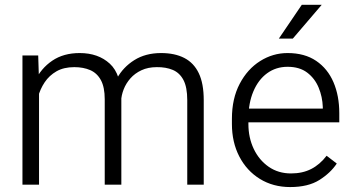

<svg xmlns="http://www.w3.org/2000/svg" viewBox="-20 -755 1445 785"><path d="M139.6 0H71.8V-528.3H136.2L139.6 -420.4ZM94.2 -304.7Q97.2 -369.6 122.3 -422.6Q147.5 -475.6 193.6 -506.8Q239.7 -538.1 305.7 -538.1Q381.8 -538.1 429 -494.6Q476.1 -451.2 476.1 -352.1V0H408.2V-349.1Q408.2 -398.4 392.6 -427.2Q377 -456.1 348.9 -468.3Q320.8 -480.5 283.7 -480.5Q240.7 -480.5 210.9 -463.4Q181.2 -446.3 162.6 -418.5Q144 -390.6 135.5 -357.9Q127 -325.2 126.5 -293.9ZM429.7 -335Q432.6 -387.7 458 -434.1Q483.4 -480.5 529.3 -509.3Q575.2 -538.1 638.7 -538.1Q694.3 -538.1 733.4 -518.1Q772.5 -498 792.7 -455.8Q813 -413.6 813 -345.2V0H745.6V-345.7Q745.6 -398.4 730 -428Q714.4 -457.5 686.3 -469.2Q658.2 -481 621.1 -480.5Q585.4 -480.5 558.3 -467.8Q531.2 -455.1 513.2 -434.6Q495.1 -414.1 485.6 -389.6Q476.1 -365.2 475.1 -340.8Z M1166.5 9.8Q1096.7 9.8 1042.7 -23.4Q988.8 -56.6 958.5 -115Q928.2 -173.3 928.2 -248V-269.5Q928.2 -352.1 960 -412.4Q991.7 -472.7 1043.7 -505.4Q1095.7 -538.1 1155.8 -538.1Q1225.6 -538.1 1272.7 -506.1Q1319.8 -474.1 1343.5 -418.7Q1367.2 -363.3 1367.2 -292V-254.9H968.8V-311H1299.8V-317.4Q1298.3 -359.4 1282.7 -397Q1267.1 -434.6 1235.8 -458.3Q1204.6 -481.9 1155.8 -481.9Q1108.4 -481.9 1072.3 -455.6Q1036.1 -429.2 1015.9 -381.3Q995.6 -333.5 995.6 -269.5V-248Q995.6 -192.4 1017.3 -146.5Q1039.1 -100.6 1078.4 -73.2Q1117.7 -45.9 1169.9 -45.9Q1216.8 -45.9 1252.2 -64Q1287.6 -82 1315.4 -118.2L1356.9 -86.4Q1331.5 -47.9 1285.6 -19Q1239.7 9.8 1166.5 9.8ZM1213.9 -735.4H1295.4L1177.2 -597.2H1120.1Z"/></svg>

Font: Heebo Light
Style: Regular
Weight: 300
Designer: Oded Ezer
Foundry: Ezer Type House
Version: Version 3.100